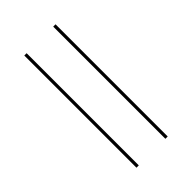

<svg xmlns="http://www.w3.org/2000/svg" viewBox="14 -546 587 587"><g transform="rotate(45 307.5 -252.5)"><path d="M65 -310V-320H550V-310ZM65 -185V-195H550V-185Z"/></g></svg>

Font: Jost* Hairline
Style: Regular
Weight: 100
Version: Version 3.7